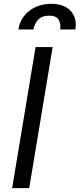

<svg xmlns="http://www.w3.org/2000/svg" viewBox="-20 -970 411 990"><path d="M163.4 -727.3H251.4L130.7 0H42.6ZM74.6 -818.2Q79.9 -849.8 95.3 -874.5Q110.8 -899.1 133.5 -916Q156.2 -932.9 184.5 -941.6Q212.7 -950.3 243.6 -950.3Q312.1 -950.3 345.2 -913Q378.2 -875.7 368.6 -818.2H290.5Q294.7 -847.3 282.3 -868.3Q269.9 -889.2 233.7 -889.2Q195.3 -889.2 176.1 -867.5Q157 -845.9 152.7 -818.2Z"/></svg>

Font: Inter P
Style: Italic
Weight: 400
Italic angle: -9.40001°
Designer: Rasmus Andersson
Foundry: rsms
Version: Version 3.018;git-588b23468